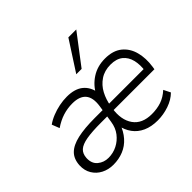

<svg xmlns="http://www.w3.org/2000/svg" viewBox="-175 -988 1218 1218"><g transform="rotate(-45 434.0 -379.0)"><path d="M204 8Q160 8 124 -10.5Q88 -29 67.5 -63Q47 -97 49 -142Q52 -196 83 -227Q114 -258 175.5 -272Q237 -286 331 -286H413L405 -237H339Q256 -237 207.5 -228.5Q159 -220 137 -200Q115 -180 113 -143Q111 -95 141.5 -70Q172 -45 213 -45Q255 -45 291.5 -63.5Q328 -82 353.5 -115Q379 -148 386 -195L405 -317Q415 -385 387 -418.5Q359 -452 294 -452Q250 -452 209 -439Q168 -426 127 -398L107 -449Q132 -467 164.5 -480Q197 -493 231.5 -500Q266 -507 300 -507Q371 -507 410.5 -474.5Q450 -442 459 -384H441Q470 -440 522 -473.5Q574 -507 642 -507Q714 -507 756.5 -472.5Q799 -438 814 -381Q829 -324 819 -256L816 -237H433L440 -286H786L766 -267Q774 -321 763.5 -363.5Q753 -406 722.5 -430.5Q692 -455 640 -455Q586 -455 547 -429Q508 -403 485.5 -360.5Q463 -318 455 -268L452 -251Q438 -159 477.5 -103Q517 -47 604 -47Q651 -47 689.5 -60Q728 -73 763 -105L786 -59Q753 -26 703 -9Q653 8 602 8Q545 8 503 -11Q461 -30 435.5 -65Q410 -100 401 -147H417Q399 -96 368 -61Q337 -26 295 -9Q253 8 204 8ZM443 -565 573 -766H644L491 -565Z"/></g></svg>

Font: Nunitoga
Style: Light Italic
Weight: 300
Italic angle: -9°
Designer: Vernon Adams
Foundry: Vernon Adams
Version: Version 1.0